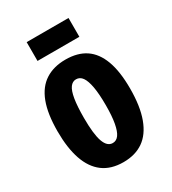

<svg xmlns="http://www.w3.org/2000/svg" viewBox="-176 -796 806 902"><g transform="rotate(-30 227.0 -345.0)"><path d="M226 13Q159 13 115.5 -19.5Q72 -52 50.5 -114.5Q29 -177 29 -267Q29 -362 52 -422.5Q75 -483 120 -512Q165 -541 229 -541Q295 -541 338 -512Q381 -483 403 -423.5Q425 -364 425 -272Q425 -175 401.5 -111.5Q378 -48 334 -17.5Q290 13 226 13ZM227 -90Q247 -90 260 -108Q273 -126 280 -164Q287 -202 287 -260Q287 -322 280 -360.5Q273 -399 260 -417.5Q247 -436 226 -436Q207 -436 194 -418.5Q181 -401 174.5 -362Q168 -323 168 -260Q168 -172 182.5 -131Q197 -90 227 -90ZM113 -601V-703H340V-601Z"/></g></svg>

Font: Bricolage Grotesque 24pt Condensed
Style: Bold
Weight: 700
Width: 3
Designer: Mathieu Triay
Foundry: Atelier Triay
Version: Version 1.001;gftools[0.9.33.dev8+g029e19f]